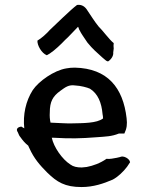

<svg xmlns="http://www.w3.org/2000/svg" viewBox="-20 -776 598 775"><path d="M52 -242C55 -236 57 -228 62 -223C72 -209 80 -199 94 -188C96 -184 97 -180 99 -177C117 -137 140 -110 171 -79C210 -41 242 -21 309 -21C357 -21 398 -35 435 -51C456 -62 478 -83 493 -103L505 -121C504 -135 478 -150 464 -142L451 -139C439 -137 423 -133 410 -135C384 -117 356 -107 330 -102C323 -101 317 -101 310 -100C291 -100 276 -103 264 -112C231 -133 197 -182 189 -220H197C265 -216 305 -217 369 -222C409 -225 430 -225 460 -237H482C492 -258 494 -274 491 -299C477 -421 415 -500 282 -503C270 -503 258 -502 248 -500C198 -492 136 -448 112 -412C84 -368 72 -313 78 -258C74 -260 69 -263 66 -265C51 -263 43 -255 52 -242ZM131 -612C130 -593 148 -561 169 -553L181 -560C201 -573 227 -598 243 -615C253 -623 281 -654 295 -668C297 -665 298 -662 299 -658C311 -634 317 -629 333 -604C355 -577 370 -565 393 -544L406 -533C409 -530 412 -529 416 -528C428 -535 439 -551 437 -564L439 -580C438 -587 438 -595 439 -602C421 -616 394 -654 378 -669C363 -687 345 -716 332 -735C324 -748 311 -759 291 -756C264 -736 206 -678 181 -655C170 -642 147 -621 131 -612ZM181 -322C181 -366 193 -387 223 -409C244 -424 257 -435 284 -431C306 -430 332 -423 343 -418C375 -398 390 -362 394 -315C395 -310 396 -304 396 -298C371 -278 313 -279 271 -278C254 -277 211 -280 184 -281C181 -294 180 -308 181 -322Z"/></svg>

Font: Hussar Pisanka
Style: Regular
Weight: 400
Designer: Robert Jablonski
Foundry: Cannot Into Space Fonts
Version: Version 1.070